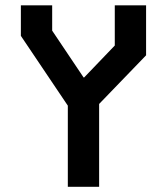

<svg xmlns="http://www.w3.org/2000/svg" viewBox="-20 -716 640 736"><path d="M420 -695.5V-541.5L302.5 -419H300.5L180 -598.5V-695.5H60V-578.5L240 -311V0H360V-317.5L540 -504V-695.5Z"/></svg>

Font: Kode
Style: Regular
Weight: 400
Monospace: yes
Designer: Isa Ozler
Foundry: Kadena LLC
Version: Version 1.000;gftools[0.9.28]